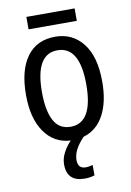

<svg xmlns="http://www.w3.org/2000/svg" viewBox="-97 -737 697 1019"><g transform="rotate(-10 251.0 -227.5)"><path d="M119 -677V-610H379V-677ZM276 222Q304 222 329 214V158Q323 159 313.5 161.5Q304 164 291 164Q249 164 249 117Q249 63 308 2Q380 -19 418 -89.5Q456 -160 456 -269Q456 -404 400 -475.5Q344 -547 251 -547Q151 -547 98 -474.5Q45 -402 45 -269Q45 -143 96.5 -69Q148 5 237 10Q213 35 196.5 66Q180 97 180 129Q180 222 276 222ZM250 -474Q370 -474 370 -269Q370 -62 250 -62Q188 -62 159.5 -116Q131 -170 131 -269Q131 -474 250 -474Z"/></g></svg>

Font: Noto Sans Display SemiCondensed
Style: Regular
Weight: 400
Width: 4
Designer: Monotype Design team
Foundry: Monotype Imaging Inc.
Version: 1.000